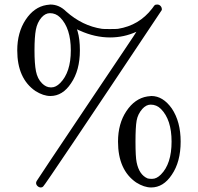

<svg xmlns="http://www.w3.org/2000/svg" viewBox="-20 -770 873 846"><path d="M581 -630Q526 -605 465 -605Q398 -605 332 -635Q329 -636 326 -637.5Q323 -639 321 -640L319 -641Q320 -637 322 -632Q332 -598 332 -548Q332 -460 293 -403Q256 -347 202 -347Q171 -347 136 -369Q56 -424 56 -548Q56 -627 93 -683Q130 -739 185 -748Q197 -750 202 -750Q241 -750 272 -719Q343 -656 429 -643Q435 -642 464 -642Q493 -642 500 -643Q593 -658 650 -732Q652 -734 654.5 -738Q657 -742 658 -743Q659 -744 660.5 -746Q662 -748 663.5 -748.5Q665 -749 667.5 -749.5Q670 -750 673 -750Q682 -750 688 -743Q694 -736 693 -726Q178 47 170 52Q166 56 160 56Q152 56 145.5 50Q139 44 139 36Q139 32 142 27Q143 24 363 -304Q469 -462 525.5 -546Q582 -630 581 -630ZM245 -693Q226 -712 200 -712Q180 -712 163 -693Q144 -671 138 -639Q132 -607 132 -548Q132 -489 138.5 -456Q145 -423 165 -403Q183 -385 203 -385H207Q226 -385 245 -404Q292 -451 292 -548Q292 -646 245 -693ZM500 -146Q500 -225 537 -280.5Q574 -336 629 -345Q641 -347 647 -347Q698 -347 737 -292Q776 -234 776 -146Q776 -57 737 0Q700 56 646 56Q615 56 580 34Q500 -21 500 -146ZM689 -290Q670 -309 644 -309Q624 -309 607 -290Q587 -267 582 -238.5Q577 -210 577 -146Q577 -79 582 -55Q593 0 630 16Q636 18 647 18H651Q670 18 689 -1Q736 -48 736 -146Q736 -243 689 -290Z"/></svg>

Font: KaTeX_Main
Style: Regular
Weight: 400
Version: Version 1.1; ttfautohint (v1.3)